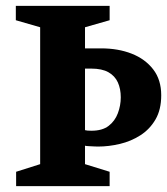

<svg xmlns="http://www.w3.org/2000/svg" viewBox="-20 -635 570 655"><path d="M35 0V-49L117 -75V-542L34 -566V-615H354V-566L270 -542V-470H325Q383 -470 429 -452Q475 -434 502.5 -398.5Q530 -363 530 -310Q530 -261 510.5 -227.5Q491 -194 459 -173.5Q427 -153 389 -144Q351 -135 314 -135Q310 -135 300 -135.5Q290 -136 281 -136.5Q272 -137 270 -138V-75L354 -49V0ZM292 -189Q329 -189 350.5 -205.5Q372 -222 382 -248.5Q392 -275 392 -303Q392 -332 382 -354Q372 -376 350 -388.5Q328 -401 291 -401Q286 -401 280.5 -401Q275 -401 270 -401V-191Q273 -190 278.5 -189.5Q284 -189 292 -189Z"/></svg>

Font: Manuale ExtraBold
Style: Regular
Weight: 800
Version: Version 1.002